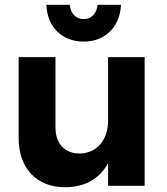

<svg xmlns="http://www.w3.org/2000/svg" viewBox="-20 -777 700 803"><path d="M330 -603C419 -603 482 -664 486 -757H388C385 -721 362 -697 330 -697C298 -697 274 -721 272 -757H174C177 -664 240 -603 330 -603ZM432 -538V-272C432 -194 387 -136 313 -135C251 -135 212 -176 212 -244V-538H58V-200C58 -73 133 6 252 6C333 6 395 -27 432 -95V0H585V-538Z"/></svg>

Font: Juman SemiBold
Style: Regular
Weight: 600
Designer: Bandar Raffah (Arabic) Julieta Ulanovsky (Latin)
Foundry: Caramella
Version: Version 5.022;PS 005.022;hotconv 1.0.88;makeotf.lib2.5.64775